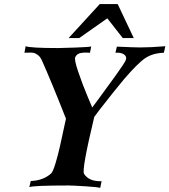

<svg xmlns="http://www.w3.org/2000/svg" viewBox="-20 -920 832 943"><path d="M792 -693 785 -661Q730 -659 693.5 -634.5Q657 -610 590 -532Q573 -512 536.5 -466.5Q500 -421 471.5 -384Q443 -347 443 -346Q380 -83 393 -66Q417 -28 479 -30L472 3Q464 -1 400.5 -5Q337 -9 316 -9Q146 -9 124 -1L131 -31Q192 -33 231 -68Q240 -76 252.5 -117.5Q265 -159 274.5 -201.5Q284 -244 293.5 -289Q303 -334 304 -337Q232 -520 185 -625Q177 -642 165 -650.5Q153 -659 145 -660.5Q137 -662 120 -661.5Q103 -661 100 -661L106 -693Q130 -684 266 -684Q286 -684 353 -686.5Q420 -689 428 -692L422 -661Q419 -661 408 -661.5Q397 -662 391 -661.5Q385 -661 376 -659.5Q367 -658 360.5 -653Q354 -648 350 -640Q343 -630 364 -568Q385 -506 409 -449L433 -392L470 -442Q508 -493 549 -550.5Q590 -608 597 -623Q605 -641 590 -652Q575 -663 547 -661L554 -691Q642 -687 669 -687Q720 -687 792 -693ZM637 -733H583L507 -830L369 -733H317L470 -900H558Z"/></svg>

Font: GFS Artemisia
Style: Bold Italic
Weight: 700
Italic angle: -12°
Designer: Designed by Takis Katsoulidis and George D. Matthiopoulos.
Foundry: Designed by Takis Katsoulidis and George D. Matthiopoulos.
Version: Version 1.0